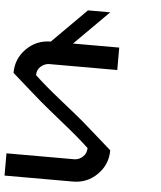

<svg xmlns="http://www.w3.org/2000/svg" viewBox="-57 -882 780 931"><g transform="rotate(5 333.5 -416.5)"><path d="M333.3 -108.3Q355 -110 372.1 -126.2Q389.2 -142.5 389.2 -166.7H390.8Q362.5 -193.3 331.2 -220Q300 -246.7 254.6 -282.9Q209.2 -319.2 192.5 -333.3Q153.3 -364.2 84.2 -425.8Q15 -487.5 0 -500Q0 -569.2 48.8 -617.9Q97.5 -666.7 166.7 -666.7L333.3 -833.3H441.7Q309.2 -700 275 -666.7H500V-557.5H166.7Q144.2 -555.8 127.1 -540Q110 -524.2 110 -500H108.3Q136.7 -473.3 167.9 -446.7Q199.2 -420 245 -383.3Q290.8 -346.7 307.5 -333.3Q346.7 -302.5 415.8 -240.8Q485 -179.2 500 -166.7Q500 -97.5 451.2 -48.8Q402.5 0 333.3 0H0V-108.3Z"/></g></svg>

Font: 0xA000-Mono
Style: Mono-Bold
Weight: 700
Version: Version 0.1